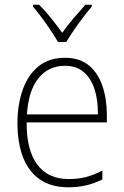

<svg xmlns="http://www.w3.org/2000/svg" viewBox="-20 -784 527 814"><path d="M255 -539Q318 -539 357 -506.5Q396 -474 414.5 -419Q433 -364 433 -297V-265H93Q92 -149 137.5 -87Q183 -25 271 -25Q311 -25 343 -33Q375 -41 414 -61V-23Q381 -7 346.5 1.5Q312 10 270 10Q196 10 148 -24Q100 -58 77 -119Q54 -180 54 -262Q54 -341 76.5 -404Q99 -467 143.5 -503Q188 -539 255 -539ZM255 -505Q186 -505 143.5 -453Q101 -401 94 -299H395Q396 -358 381 -405Q366 -452 335 -478.5Q304 -505 255 -505ZM226 -606Q213 -628 194.5 -656Q176 -684 156 -710.5Q136 -737 120 -756V-764H146Q171 -739 197 -706.5Q223 -674 244 -645Q265 -675 290.5 -705Q316 -735 342 -764H369V-756Q352 -736 331.5 -709Q311 -682 292.5 -655Q274 -628 261 -606Z"/></svg>

Font: Noto Sans Arabic UI SmCn XLt
Style: Regular
Weight: 200
Width: 4
Designer: Monotype Design Team, Nadine Chahine and Nizar Qandah
Foundry: Monotype Imaging Inc.
Version: Version 2.010; ttfautohint (v1.8.4.7-5d5b)